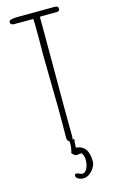

<svg xmlns="http://www.w3.org/2000/svg" viewBox="-146 -808 643 1090"><g transform="rotate(-15 176.0 -263.5)"><path d="M316.4 -737.8Q316.4 -723.1 297.4 -723.1H252.9L208 -722.7L199.2 -721.7H199.7L200.2 -663.6V-585.9V-179.7L200.7 -97.2L201.2 -23.4V-20.5Q201.2 -13.7 200.7 -8.8Q200.2 -3.9 198.2 -0.5L209 -2Q205.1 22.5 205.1 48.3Q277.8 53.7 277.8 148.9Q277.8 164.6 267.1 183.3Q256.3 202.1 238.8 215.1Q221.2 228 202.1 228Q186.5 228 172.9 220.7Q159.2 213.4 159.2 201.2Q159.2 190.9 169.9 190.9Q176.3 190.9 186 195.8Q196.8 201.2 202.1 201.2Q219.2 201.2 230.2 180.2Q241.2 159.2 241.2 131.3Q241.2 98.6 226.1 86.9Q221.7 86.9 212.9 88.4Q204.6 90.3 199.2 90.3Q184.6 90.3 171.9 70.3Q180.2 50.8 180.2 13.2V4.9Q173.3 2.9 169.7 -3.9Q166 -10.7 166 -19.5Q166.5 -37.6 166.5 -108.9V-198.2Q166.5 -239.3 164.1 -357.9Q161.6 -476.1 161.6 -518.1L162.1 -546.9Q162.6 -563 162.6 -611.8Q162.6 -719.7 160.2 -719.7H47.4Q39.1 -719.7 32.7 -723.6Q26.4 -727.5 26.4 -734.9Q26.4 -742.7 29.5 -745.6Q32.7 -748.5 45.4 -751.5Q60.1 -753.9 85.4 -753.9L185.5 -754.4L295.4 -754.9Q307.6 -754.9 312 -750.7Q316.4 -746.6 316.4 -737.8Z"/></g></svg>

Font: Amatica SC
Style: Regular
Weight: 400
Designer: Vernon Adams, Ben Nathan
Foundry: newtypography
Version: Version 2.001